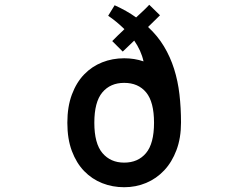

<svg xmlns="http://www.w3.org/2000/svg" viewBox="-20 -727 1040 804"><path d="M625 -213Q625 -300 592 -340Q559 -380 500 -380Q442 -380 408.5 -340Q375 -300 375 -213Q375 -126 409 -86Q443 -46 500 -46Q558 -46 591.5 -86Q625 -126 625 -213ZM738 -214Q738 -149 719 -98.5Q700 -48 667.5 -13.5Q635 21 592 39Q549 57 500 57Q451 57 408 40Q365 23 332.5 -10.5Q300 -44 281 -94.5Q262 -145 262 -213Q262 -280 281 -331Q300 -382 332.5 -415.5Q365 -449 408 -466Q451 -483 500 -483Q543 -483 581 -470Q576 -493 566 -515Q556 -537 542 -557L494 -511L450 -555L475 -580Q480 -585 484.5 -589Q489 -593 493 -597L501 -605Q467 -638 433 -661L460 -705Q511 -682 550 -654L578 -680Q590 -691 605 -707L650 -663L600 -614Q640 -577 666.5 -533Q693 -489 709 -438.5Q725 -388 731.5 -331.5Q738 -275 738 -214Z"/></svg>

Font: NanumGothicCoding
Style: Bold
Weight: 700
Monospace: yes
Designer: Kwon Bruce; Nicolas Noh; Sung-woo Choi; Go-un Cha; Soo-hyun Park;
Foundry: NHN Corporation
Version: Version 2.000;PS 1;hotconv 1.0.49;makeotf.lib2.0.14853